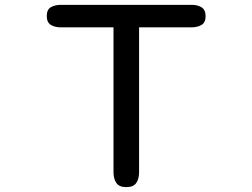

<svg xmlns="http://www.w3.org/2000/svg" viewBox="-20 -769 1040 792"><path d="M501 2.9Q471.7 2.9 460 -14.2Q448.2 -31.2 448.2 -58.6V-656.2H230.5Q206.1 -656.2 189.5 -666.5Q172.9 -676.8 172.9 -703.1Q172.9 -729.5 189.9 -739.3Q207 -749 230.5 -749H770.5Q794.9 -749 811.5 -738.8Q828.1 -728.5 828.1 -702.1Q828.1 -675.8 811 -666Q793.9 -656.2 770.5 -656.2H553.7V-58.6Q553.7 -31.2 542 -14.2Q530.3 2.9 501 2.9Z"/></svg>

Font: Kosugi Maru
Style: Regular
Weight: 400
Designer: MOTOYA
Version: Version 4.002